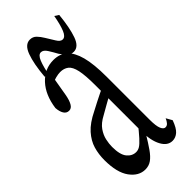

<svg xmlns="http://www.w3.org/2000/svg" viewBox="-244 -768 811 811"><g transform="rotate(-45 162.0 -362.5)"><path d="M89.8 4.4Q50.8 4.4 22.9 -33.7Q-4.9 -71.8 -4.9 -146Q-4.9 -181.2 4.2 -212.2Q13.2 -243.2 38.3 -271.5Q63.5 -299.8 111.8 -323.2Q130.4 -333 148.4 -342.3Q166.5 -351.6 184.6 -360.4Q202.6 -369.1 220.7 -377.4V-334Q196.8 -322.3 173.8 -309.1Q150.9 -295.9 127.4 -282.7Q95.7 -266.1 81.3 -245.1Q66.9 -224.1 62.3 -202.9Q57.6 -181.6 57.6 -162.6Q57.6 -115.7 74.2 -95.5Q90.8 -75.2 114.3 -75.2Q126 -75.2 136.7 -81.8Q147.5 -88.4 164.6 -107.2Q181.6 -126 210 -161.6L220.2 -101.6H198.2Q176.8 -65.9 160.4 -42.5Q144 -19 127.7 -7.3Q111.3 4.4 89.8 4.4ZM256.8 0Q227.5 0 209.7 -33Q191.9 -65.9 191.9 -120.6V-126.5V-396.5Q191.9 -455.6 185.1 -487.1Q178.2 -518.6 163.3 -530Q148.4 -541.5 126 -541.5Q114.3 -541.5 98.4 -537.4Q82.5 -533.2 61.5 -521L91.8 -559.1L74.2 -456.5Q69.3 -429.2 60.5 -414.1Q51.8 -398.9 37.6 -398.9Q22.5 -398.9 14.2 -412.4Q5.9 -425.8 4.4 -448.2Q13.7 -516.6 51 -557.1Q88.4 -597.7 141.6 -597.7Q179.2 -597.7 202.9 -576.4Q226.6 -555.2 238.8 -509.8Q251 -464.4 251 -388.2V-132.3Q251 -93.8 258.1 -77.6Q265.1 -61.5 275.9 -61.5Q285.2 -61.5 291.7 -69.1Q298.3 -76.7 303.2 -88.4L318.4 -61.5Q305.7 -26.4 290.5 -13.2Q275.4 0 256.8 0ZM65.9 -574.2Q71.8 -645 87.2 -687Q102.5 -729 132.3 -729Q149.9 -729 161.6 -717Q173.3 -705.1 183.1 -688.5Q195.8 -668.5 207 -649.7Q218.3 -630.9 231.4 -630.9Q247.1 -630.9 257.6 -656.7Q268.1 -682.6 275.9 -726.6L293.9 -714.8Q287.1 -645 272.2 -603Q257.3 -561 227.5 -561Q210 -561 198.7 -572.5Q187.5 -584 175.8 -601.1Q165 -621.1 153.3 -639.6Q141.6 -658.2 127.4 -658.2Q112.3 -658.2 102.1 -632.8Q91.8 -607.4 84 -563.5Z"/></g></svg>

Font: Scarab Serif
Style: Condensed
Weight: 400
Designer: John Roberts
Foundry: Scarab
Version: 1.0